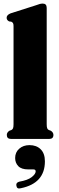

<svg xmlns="http://www.w3.org/2000/svg" viewBox="-20 -775 327 1071"><path d="M240.5 -731V-82.5Q240.5 -66.5 243.2 -59.8Q246 -53 252 -50L264 -45.5Q278 -36 278 -22.5Q278 0 254.5 0H41.5Q18 0 18 -22.5Q18 -36 32 -45.5L44 -50Q50 -53 52.8 -59.8Q55.5 -66.5 55.5 -82.5V-629.5Q55.5 -641 52.5 -646Q49.5 -651 43 -654L31 -655.5Q17 -662.5 17 -676Q17 -691.5 39 -700.5L178.5 -745Q194 -751 202.5 -753Q211 -755 218.5 -755Q240.5 -755 240.5 -731ZM137.5 170Q99.5 170 82 151.8Q64.5 133.5 64.5 106.5Q64.5 74.5 87.2 54.5Q110 34.5 144.5 34.5Q183.5 34.5 207 57.8Q230.5 81 230.5 125Q230.5 247.5 96 275Q74.5 281 71.5 261.5Q67.5 244 87 238.5Q134.5 230.5 156.8 213Q179 195.5 179 181Q179 170 166.5 170Z"/></svg>

Font: Fraunces 144pt Soft Black
Style: Regular
Weight: 900
Version: Version 1.000;[b76b70a41]